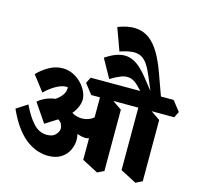

<svg xmlns="http://www.w3.org/2000/svg" viewBox="-157 -1313 1592 1529"><g transform="rotate(15 639.5 -548.5)"><path d="M360 19Q325 19 282.5 7Q240 -5 194 -36Q148 -67 102.5 -125.5Q57 -184 15 -277L106 -336Q149 -245 197.5 -192.5Q246 -140 309 -140Q358 -140 381.5 -166Q405 -192 405 -218Q405 -235 396 -253Q387 -271 367 -282Q347 -293 314 -288L406 -308L267 -220L162 -374Q184 -394 214.5 -409Q245 -424 277.5 -431Q310 -438 337 -433L386 -388Q449 -358 485 -319Q521 -280 535.5 -239.5Q550 -199 550 -163Q550 -119 530 -77Q510 -35 468 -8Q426 19 360 19ZM418 -325 235 -403Q277 -417 308.5 -439Q340 -461 357 -487Q374 -513 374 -537Q374 -541 374 -544Q374 -547 373 -550Q333 -554 283 -527Q233 -500 189 -456L92 -582Q130 -623 184 -654Q238 -685 297 -685Q343 -685 382.5 -666Q422 -647 451.5 -616.5Q481 -586 497.5 -551.5Q514 -517 514 -485Q514 -447 489.5 -401.5Q465 -356 418 -325ZM649 -204Q613 -186 553.5 -207Q494 -228 417 -302L426 -394Q455 -360 491.5 -347.5Q528 -335 563 -339.5Q598 -344 624 -360Q650 -376 659 -399ZM774 46 642 -23V-599L708 -568L828 -486V19ZM570 -538 505 -621 530 -670H898L963 -587L938 -538ZM1072 -559 972 -798Q949 -853 926 -888.5Q903 -924 873.5 -940.5Q844 -957 801.5 -954.5Q759 -952 697 -931L630 -1115Q713 -1147 776.5 -1143Q840 -1139 888.5 -1103Q937 -1067 975 -1002.5Q1013 -938 1045 -848L1142 -579ZM1090 46 958 -23V-599L1024 -568L1144 -486V19ZM1032 -573 910 -700Q872 -740 836 -748.5Q800 -757 761.5 -742Q723 -727 675 -698L590 -851Q652 -893 701.5 -905Q751 -917 792.5 -904.5Q834 -892 871 -860Q908 -828 945 -781L1089 -600ZM898 -538 833 -621 858 -670H1214L1279 -587L1254 -538Z"/></g></svg>

Font: Eczar ExtraBold
Style: Regular
Weight: 800
Designer: Vaibhav Singh
Foundry: Rosetta Type Foundry
Version: Version 2.000